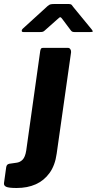

<svg xmlns="http://www.w3.org/2000/svg" viewBox="-117 -769 484 959"><path d="M166 -1Q158 57 130.5 95Q103 133 61.5 151.5Q20 170 -34 170Q-73 170 -86 164Q-99 158 -97 145L-86 66Q-85 60 -82 55.5Q-79 51 -71 49L-36 44Q-17 42 -4 28.5Q9 15 14 -17L84 -515Q86 -525 89 -527.5Q92 -530 100 -530H222Q230 -530 234.5 -523Q239 -516 238 -508L166 -1ZM234 -621 195 -673Q188 -683 184 -683Q180 -683 170 -673L108 -618Q102 -612 97 -610.5Q92 -609 84 -609H0Q-8 -609 -8.5 -614.5Q-9 -620 -4 -625L121 -739Q129 -746 136 -747.5Q143 -749 155 -749H227Q237 -749 241.5 -744Q246 -739 249 -734L341 -622Q348 -613 346 -611Q344 -609 334 -609H254Q246 -609 242 -612Q238 -615 234 -621Z"/></svg>

Font: Libre Franklin Thin
Style: Bold Italic
Weight: 700
Italic angle: -8°
Version: Version 3.000